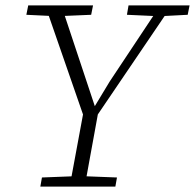

<svg xmlns="http://www.w3.org/2000/svg" viewBox="-20 -694 725 714"><path d="M78 -639 85 -674H326L319 -639L201 -634H183ZM130 0 136 -34 266 -39H284L415 -34L409 0ZM294 -253 148 -674H208L334 -295H330L388 -391L576 -674H619L334 -254ZM239 0 294 -297H349Q340 -247 331 -198Q322 -149 313 -99.5Q304 -50 295 0ZM452 -639 458 -674H685L678 -639L582 -634H562Z"/></svg>

Font: Source Serif 4 Light
Style: Italic
Weight: 300
Italic angle: -12°
Designer: Frank Grießhammer
Foundry: Adobe Systems Incorporated
Version: Version 4.004;hotconv 1.0.116;makeotfexe 2.5.65601